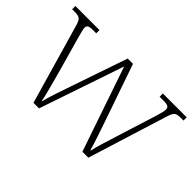

<svg xmlns="http://www.w3.org/2000/svg" viewBox="-91 -793 1049 1049"><g transform="rotate(45 434.0 -268.0)"><path d="M86 -458 218 0H261L428 -491L596 0H642L784 -456C799 -504 805 -511 846 -511H866V-536H682V-511H712C748 -511 756 -503 756 -485C756 -471 749 -447 741 -421L675 -211C651 -134 630 -70 624 -37H621C612 -74 575 -178 559 -226L452 -535H411L300 -211C283 -162 252 -73 246 -40H243C237 -73 213 -161 200 -209L140 -422C135 -441 125 -476 125 -487C125 -504 133 -511 168 -511H192V-536H6V-511H24C65 -511 73 -504 86 -458Z"/></g></svg>

Font: Noto Serif Devanagari ExtraLight
Style: Regular
Weight: 200
Designer: Universal Thirst, Indian Type Foundry and the Monotype Design Team
Foundry: Monotype Imaging Inc.
Version: Version 2.004